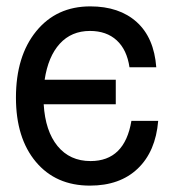

<svg xmlns="http://www.w3.org/2000/svg" viewBox="-20 -559 546 602"><path d="M343 -232H117Q122 -148 160.5 -101Q199 -54 264 -54Q371 -54 392 -180H476Q468 -84 412 -30.5Q356 23 262 23Q155 23 92.5 -51.5Q30 -126 30 -253Q30 -383 93.5 -461Q157 -539 263 -539Q354 -539 408.5 -490Q463 -441 470 -348H386Q378 -403 346 -432.5Q314 -462 262 -462Q204 -462 167.5 -422Q131 -382 120 -309H343Z"/></svg>

Font: ColatingCofangSans
Style: Regular
Weight: 400
Foundry: GNU
Version: Version 412.227;June 27, 2022;FontCreator 11.0.0.2412 32-bit